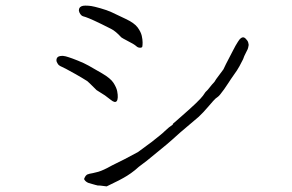

<svg xmlns="http://www.w3.org/2000/svg" viewBox="-20 -674 1040 684"><path d="M846 -463 833 -438Q828 -429 824 -423Q796 -383 794 -379Q778 -354 764 -337Q760 -332 756 -329Q752 -326 748 -323Q744 -320 721 -293Q704 -273 688 -258Q680 -251 622 -202Q600 -182 593 -176Q586 -169 538 -130Q491 -91 488 -90Q474 -80 461 -68Q446 -56 433 -48Q411 -34 360 -10Q332 -14 329 -13Q327 -13 296 -22Q285 -26 280 -35Q279 -37 283 -44Q285 -48 290 -52Q292 -53 299 -55Q311 -57 322 -60Q338 -63 363 -76Q367 -79 422 -106Q470 -131 471 -132L520 -168Q562 -201 566 -206Q584 -223 594 -229Q596 -231 596 -231Q596 -231 596 -233Q597 -234 628 -261Q690 -315 703 -333Q709 -341 712 -346Q713 -347 720 -354Q740 -379 741 -379Q743 -380 750 -392Q763 -410 776 -427Q777 -431 810 -494Q815 -504 819 -511Q829 -528 833 -533Q840 -541 846 -541Q852 -541 858 -533Q864 -527 865 -519Q867 -514 864 -504Q864 -501 857 -488Q849 -473 846 -463ZM291 -385Q272 -397 250 -409.5Q228 -422 214.5 -429Q201 -436 194 -439Q188 -442 185 -448Q181 -454 181 -459Q181 -464 183 -467.5Q185 -471 189.5 -473Q194 -475 204 -475Q214 -474 225 -470Q235 -467 257.5 -458Q280 -449 296 -440Q312 -431 343 -413Q374 -395 384.5 -378.5Q395 -362 397.5 -349Q400 -336 399.5 -327Q399 -318 396 -314Q390 -306 375 -318Q358 -331 354 -334Q325 -352 324 -353Q294 -383 291 -385ZM376 -571Q372 -573 342 -588Q311 -603 297.5 -608.5Q284 -614 276 -616Q270 -618 266 -624Q262 -630 261 -636Q261 -642 263 -645.5Q265 -649 270 -651.5Q275 -654 284 -654Q295 -654 305 -652.5Q315 -651 338 -644.5Q361 -638 377.5 -630.5Q394 -623 427 -607Q459 -592 470.5 -576Q482 -560 485 -546.5Q488 -533 488 -523Q488 -513 487 -508Q486 -504 479 -504Q471 -504 465 -510Q457 -517 435 -528Q414 -539 412 -541Q392 -563 376 -571Z"/></svg>

Font: ToneOZ-Tsuipita-TC
Style: Tsuipita-TC
Weight: 400
Designer: :Jeffrey Xuan (Chih-Lin Hsuan)  :
Foundry: jeffreyx@gmail.com, cjkFonts.io
Version: Version 0.24071